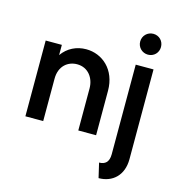

<svg xmlns="http://www.w3.org/2000/svg" viewBox="-118 -701 941 1020"><g transform="rotate(15 352.5 -191.0)"><path d="M600 -484.7C632.6 -484.7 656.9 -509.7 656.9 -541.7C656.9 -574.3 632.6 -599.3 600 -599.3C568.1 -599.3 542.4 -574.3 542.4 -541.7C542.4 -509.7 568.1 -484.7 600 -484.7ZM56.2 0H154.2V-233.3C154.2 -303.5 200.7 -338.2 250.7 -338.2C312.5 -338.2 347.2 -287.5 347.2 -231.2V0H445.1V-244.4C445.1 -361.1 365.3 -427.8 277.1 -427.8C223.6 -427.8 175.7 -404.2 145.1 -360.4V-416.7H56.2ZM516.7 216.7C593.1 216.7 649.3 166 649.3 77.1V-416.7H551.4V76.4C551.4 120.1 529.9 136.1 497.9 136.1Z"/></g></svg>

Font: Afacad Medium
Style: Regular
Weight: 500
Designer: Kristian Moeller
Foundry: Dicotype
Version: Version 1.000